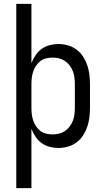

<svg xmlns="http://www.w3.org/2000/svg" viewBox="-20 -755 540 990"><path d="M64 215V-735H142V-429Q150 -450 163 -469.5Q176 -489 194.5 -502.5Q213 -516 235.5 -522Q258 -528 281 -528Q306 -528 330.5 -521Q355 -514 375 -499Q395 -484 408.5 -463Q422 -442 430 -418.5Q438 -395 441 -370Q444 -345 444 -320V-200Q444 -175 441 -150Q438 -125 430 -101.5Q422 -78 408.5 -57Q395 -36 375 -21Q355 -6 330.5 1Q306 8 281 8Q258 8 235.5 2Q213 -4 194.5 -17.5Q176 -31 163 -50.5Q150 -70 142 -91V215ZM251 -62Q268 -62 284.5 -66Q301 -70 315 -79.5Q329 -89 339.5 -103Q350 -117 356 -133Q362 -149 364 -166Q366 -183 366 -200V-320Q366 -337 364 -354Q362 -371 356 -387Q350 -403 339.5 -417Q329 -431 315 -440.5Q301 -450 284.5 -454Q268 -458 251 -458Q234 -458 217.5 -454Q201 -450 188 -440Q175 -430 165.5 -415.5Q156 -401 151 -385.5Q146 -370 144 -353.5Q142 -337 142 -320V-200Q142 -183 144 -166.5Q146 -150 151 -134.5Q156 -119 165.5 -104.5Q175 -90 188 -80Q201 -70 217.5 -66Q234 -62 251 -62Z"/></svg>

Font: Iosevka Term SS14
Style: Regular
Weight: 400
Monospace: yes
Designer: Belleve Invis
Foundry: Belleve Invis
Version: Version 24.1.1; ttfautohint (v1.8.4)